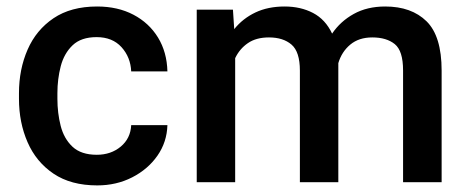

<svg xmlns="http://www.w3.org/2000/svg" viewBox="-20 -558 1433 588"><path d="M276.4 -84Q319.8 -84 349.9 -109.1Q379.9 -134.3 381.8 -174.8H492.7Q491.2 -123 462.2 -81.3Q433.1 -39.6 384.8 -14.9Q336.4 9.8 277.8 9.8Q197.3 9.8 144 -26.1Q90.8 -62 64.5 -122.3Q38.1 -182.6 38.1 -255.4V-272.5Q38.1 -345.7 64.5 -406Q90.8 -466.3 144 -502.2Q197.3 -538.1 277.3 -538.1Q340.8 -538.1 388.7 -512.9Q436.5 -487.8 463.9 -443.1Q491.2 -398.4 492.7 -339.4H381.8Q379.9 -382.8 352.1 -413.6Q324.2 -444.3 275.9 -444.3Q228.5 -444.3 202.4 -419.4Q176.3 -394.5 166 -355.2Q155.8 -315.9 155.8 -272.5V-255.4Q155.8 -211.9 165.8 -172.6Q175.8 -133.3 202.1 -108.6Q228.5 -84 276.4 -84Z M803.7 -443.4Q764.6 -443.4 739.3 -426Q713.9 -408.7 700.2 -379.9V0H582.5V-528.3H693.4L697.3 -468.8Q723.6 -501.5 762.2 -519.8Q800.8 -538.1 851.6 -538.1Q900.9 -538.1 938.7 -518.3Q976.6 -498.5 997.1 -455.1Q1022.5 -492.7 1063.5 -515.4Q1104.5 -538.1 1159.7 -538.1Q1240.2 -538.1 1286.4 -492.7Q1332.5 -447.3 1332.5 -341.8V0H1214.4V-342.3Q1214.4 -402.3 1189 -422.9Q1163.6 -443.4 1120.1 -443.4Q1079.1 -443.4 1052.7 -421.4Q1026.4 -399.4 1016.1 -364.7Q1016.1 -358.9 1016.1 -352.1V0H898.4V-341.8Q898.4 -399.4 872.8 -421.4Q847.2 -443.4 803.7 -443.4Z"/></svg>

Font: Vazirmatn RD UI FD Medium
Style: Regular
Weight: 500
Designer: Saber Rastikerdar
Foundry: Saber Rastikerdar
Version: Version 33.003